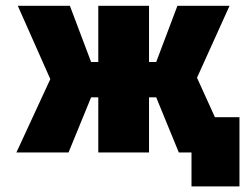

<svg xmlns="http://www.w3.org/2000/svg" viewBox="-20 -540 891 680"><path d="M38.1 0 158.2 -259.8 43 -519.5H227.5L302.7 -320.3H328.1V-519.5H507.8V-320.3H533.2L608.4 -519.5H793L677.7 -264.6L741.2 -125H828.1V120.1H658.2V0H613.3L533.2 -195.3H507.8V0H328.1V-195.3H302.7L222.7 0Z"/></svg>

Font: GenEi M Gothic v2 Black
Style: Regular
Weight: 900
Version: Version 2.0